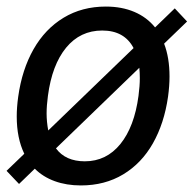

<svg xmlns="http://www.w3.org/2000/svg" viewBox="-32 -555 590 585"><path d="M-12 -34.5 42 -86.5Q19 -134 19 -200Q19 -228.5 23.5 -260.5Q35 -343 70.2 -405Q105.5 -467 161.8 -501Q218 -535 290.5 -535Q339 -535 377.2 -518.8Q415.5 -502.5 440.5 -471.5L500.5 -529.5L538 -489.5L468 -422Q484.5 -379.5 484.5 -322Q484.5 -293.5 480 -260.5Q468.5 -179.5 434 -118.5Q399.5 -57.5 343.5 -23.8Q287.5 10 214.5 10Q170.5 10 134.8 -3Q99 -16 74 -41L26 5.5ZM110 -209.5Q110 -184 115 -157.5L375 -408.5Q347 -462 279.5 -462Q212.5 -462 169.5 -409.8Q126.5 -357.5 114 -263Q110 -233.5 110 -209.5ZM226.5 -63.5Q292 -63.5 334.8 -116.2Q377.5 -169 390 -263Q394 -293.5 394 -317Q394 -333.5 392.5 -348.5L138.5 -103Q167.5 -63.5 226.5 -63.5Z"/></svg>

Font: 1883 Sans
Style: Italic
Weight: 400
Italic angle: -8°
Designer: 1883 Sans project is a fork of Public Sans.
Version: Version 1.009